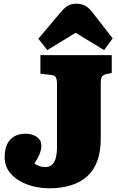

<svg xmlns="http://www.w3.org/2000/svg" viewBox="-20 -997 634 1031"><path d="M245 14Q182 14 127 -6Q72 -26 38.5 -63.5Q5 -101 5 -152Q5 -196 19 -224Q33 -252 58.5 -265.5Q84 -279 116 -279Q154 -279 178 -261.5Q202 -244 202 -218Q202 -192 192 -168.5Q182 -145 165 -119Q178 -110 191 -105Q204 -100 223 -100Q247 -100 260.5 -113.5Q274 -127 280 -150.5Q286 -174 286 -200V-544Q286 -570 280 -581.5Q274 -593 252 -595L197 -601V-701H580V-605L551 -599Q533 -595 527 -585Q521 -575 521 -550V-253Q521 -116 449 -51Q377 14 245 14ZM234 -728 186 -789 304 -929Q327 -957 345.5 -967Q364 -977 391 -977Q414 -977 434 -968Q454 -959 476 -931L585 -791L539 -728L386 -821Z"/></svg>

Font: Literata Black
Style: Regular
Weight: 900
Designer: Latin by Veronika Burian and Jose Scaglione. Greek by Irene Vlachou. Cyrillic by Vera Evstafieva.
Foundry: TypeTogether
Version: Version 3.103;gftools[0.9.29]